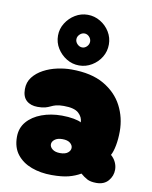

<svg xmlns="http://www.w3.org/2000/svg" viewBox="-82 -779 663 840"><g transform="rotate(10 250.0 -359.0)"><path d="M205 0Q156 0 115.5 -15Q75 -30 51 -60.5Q27 -91 27 -138Q27 -178 51 -206Q75 -234 115.5 -249Q156 -264 205 -264Q234 -264 258 -259.5Q282 -255 291 -249Q291 -272 272 -289.5Q253 -307 206 -307Q184 -307 171.5 -303.5Q159 -300 149 -295Q139 -290 126.5 -286.5Q114 -283 93 -283Q62 -283 43.5 -299.5Q25 -316 25 -350Q25 -381 42.5 -403.5Q60 -426 88 -441Q116 -456 148.5 -463Q181 -470 211 -470Q300 -470 356 -437.5Q412 -405 439 -353Q466 -301 466 -240Q466 -206 460.5 -177Q455 -148 446 -132Q460 -120 467.5 -104Q475 -88 475 -71Q475 -43 456.5 -21.5Q438 0 404 0Q378 0 363 -8Q348 -16 333 -29Q309 -15 280 -7.5Q251 0 205 0ZM225 -101Q248 -101 259.5 -110.5Q271 -120 271 -132Q271 -144 259.5 -153.5Q248 -163 225 -163Q203 -163 191 -153.5Q179 -144 179 -132Q179 -120 191 -110.5Q203 -101 225 -101ZM240 -493Q210 -493 184.5 -508.5Q159 -524 143 -549.5Q127 -575 127 -606Q127 -636 143 -661.5Q159 -687 184.5 -702.5Q210 -718 240 -718Q270 -718 296 -702.5Q322 -687 337.5 -661.5Q353 -636 353 -606Q353 -575 337.5 -549.5Q322 -524 296 -508.5Q270 -493 240 -493ZM240 -573Q252 -573 261 -582.5Q270 -592 270 -604Q270 -616 261 -625.5Q252 -635 240 -635Q228 -635 218.5 -625.5Q209 -616 209 -604Q209 -592 218.5 -582.5Q228 -573 240 -573Z"/></g></svg>

Font: Cherry Bomb One
Style: Regular
Weight: 400
Designer: satsuyako
Foundry: satsuyako
Version: Version 4.100; ttfautohint (v1.8.3)